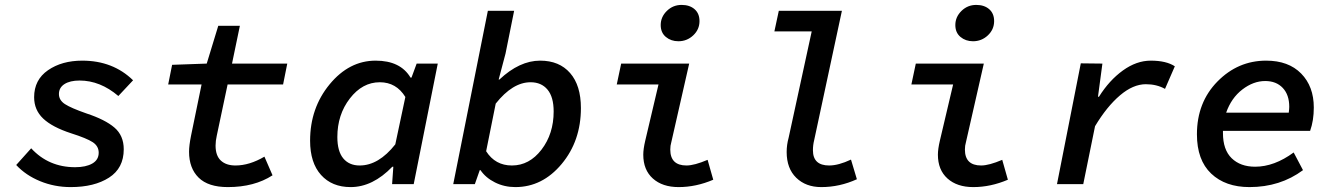

<svg xmlns="http://www.w3.org/2000/svg" viewBox="-20 -750 5440 782"><path d="M268 12Q202 12 143.5 -12Q85 -36 46 -78L107 -146Q178 -69 286 -69Q330 -69 356 -84Q382 -99 382 -128Q382 -155 357.5 -171Q333 -187 270 -207Q193 -232 156 -267Q119 -302 119 -354Q119 -425 175.5 -464Q232 -503 315 -503Q440 -503 522 -423L462 -359Q388 -422 304 -422Q265 -422 242.5 -407.5Q220 -393 220 -367Q220 -342 244.5 -326Q269 -310 332 -288Q408 -263 446 -230.5Q484 -198 484 -142Q484 -65 424 -26.5Q364 12 268 12Z M908 12Q828 12 789 -26.5Q750 -65 750 -132Q750 -157 758 -197L801 -406H665L681 -486L822 -491L869 -645H957L925 -491H1150L1133 -406H907L863 -198Q858 -176 858 -157Q858 -116 879.5 -96Q901 -76 939 -76Q996 -76 1057 -112L1090 -36Q1016 12 908 12Z M1408 12Q1332 12 1287.5 -37.5Q1243 -87 1243 -177Q1243 -310 1322.5 -406.5Q1402 -503 1510 -503Q1611 -503 1652 -434H1656L1677 -491H1763L1665 0H1577L1582 -71H1578Q1498 12 1408 12ZM1445 -76Q1522 -76 1590 -162L1631 -355Q1594 -415 1527 -415Q1456 -415 1405 -349Q1354 -283 1354 -192Q1354 -134 1378 -105Q1402 -76 1445 -76Z M2079 12Q2034 12 1996 -7Q1958 -26 1937 -57H1934L1914 0H1826L1967 -706H2074L2039 -532L2011 -426H2014Q2096 -503 2180 -503Q2258 -503 2302 -452.5Q2346 -402 2346 -310Q2346 -176 2267.5 -82Q2189 12 2079 12ZM2065 -76Q2136 -76 2185.5 -140.5Q2235 -205 2235 -296Q2235 -355 2210 -385Q2185 -415 2141 -415Q2068 -415 1999 -328L1960 -134Q1997 -76 2065 -76Z M2744 12Q2678 12 2639 -23Q2600 -58 2600 -120Q2600 -143 2608 -177L2662 -406H2492L2510 -491H2787L2714 -170Q2710 -157 2710 -141Q2710 -76 2776 -76Q2808 -76 2862 -99L2885 -18Q2815 12 2744 12ZM2743 -582Q2713 -582 2692 -599.5Q2671 -617 2671 -648Q2671 -681 2696 -705.5Q2721 -730 2756 -730Q2789 -730 2809 -712.5Q2829 -695 2829 -664Q2829 -630 2803.5 -606Q2778 -582 2743 -582Z M3325 12Q3262 12 3223 -26Q3184 -64 3184 -131Q3184 -160 3192 -189L3286 -622H3134L3152 -706H3409L3296 -179Q3291 -159 3291 -138Q3291 -76 3357 -76Q3395 -76 3446 -100L3470 -20Q3400 12 3325 12Z M3944 12Q3878 12 3839 -23Q3800 -58 3800 -120Q3800 -143 3808 -177L3862 -406H3692L3710 -491H3987L3914 -170Q3910 -157 3910 -141Q3910 -76 3976 -76Q4008 -76 4062 -99L4085 -18Q4015 12 3944 12ZM3943 -582Q3913 -582 3892 -599.5Q3871 -617 3871 -648Q3871 -681 3896 -705.5Q3921 -730 3956 -730Q3989 -730 4009 -712.5Q4029 -695 4029 -664Q4029 -630 4003.5 -606Q3978 -582 3943 -582Z M4285 0 4382 -492 4470 -491 4452 -356H4456Q4498 -423 4553.5 -463Q4609 -503 4667 -503Q4730 -503 4765 -480L4725 -388Q4691 -407 4647 -407Q4595 -407 4541.5 -361.5Q4488 -316 4440 -236L4392 0Z M5069 12Q4971 12 4913 -43Q4855 -98 4855 -203Q4855 -333 4938.5 -418Q5022 -503 5137 -503Q5228 -503 5279.5 -450.5Q5331 -398 5331 -312Q5331 -259 5316 -217H4961V-208Q4961 -140 4996.5 -105.5Q5032 -71 5092 -71Q5170 -71 5249 -129L5287 -57Q5194 12 5069 12ZM5133 -420Q5085 -420 5040 -385.5Q4995 -351 4974 -291H5229Q5231 -307 5231 -315Q5231 -364 5204.5 -392Q5178 -420 5133 -420Z"/></svg>

Font: TypoPRO Source Code Pro
Style: Italic
Weight: 600
Italic angle: -11°
Monospace: yes
Designer: Paul D. Hunt, Teo Tuominen
Foundry: Adobe Systems Incorporated
Version: Version 1.030;PS 1.0;hotconv 1.0.84;makeotf.lib2.5.63406